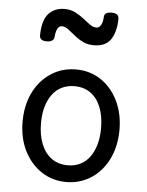

<svg xmlns="http://www.w3.org/2000/svg" viewBox="-56 -849 702 914"><g transform="rotate(5 294.5 -392.0)"><path d="M295 19Q228 19 175.5 -16Q123 -51 93 -111.5Q63 -172 63 -250Q63 -309 80 -358Q97 -407 128.5 -443Q160 -479 202 -499Q244 -519 295 -519Q362 -519 414 -484.5Q466 -450 496 -389Q526 -328 526 -250Q526 -203 515 -162Q504 -121 483.5 -88Q463 -55 434.5 -31Q406 -7 370.5 6Q335 19 295 19ZM295 -61Q328 -61 354.5 -74Q381 -87 399.5 -112Q418 -137 428 -172Q438 -207 438 -250Q438 -308 421 -350.5Q404 -393 372 -416Q340 -439 295 -439Q262 -439 235 -426Q208 -413 189.5 -388Q171 -363 161 -328.5Q151 -294 151 -250Q151 -192 168.5 -149.5Q186 -107 218 -84Q250 -61 295 -61ZM144 -640Q110 -640 110 -666Q111 -739 140 -770Q169 -801 215 -801Q245 -801 267.5 -789.5Q290 -778 308 -763.5Q326 -749 342 -737.5Q358 -726 374 -726Q387 -726 395.5 -740.5Q404 -755 405 -781Q407 -803 439 -803Q459 -803 467 -796Q475 -789 475 -775Q474 -714 449.5 -677.5Q425 -641 368 -641Q339 -641 316 -652.5Q293 -664 274.5 -679.5Q256 -695 240.5 -706.5Q225 -718 210 -718Q198 -718 190 -705Q182 -692 180 -666Q179 -653 170 -646.5Q161 -640 144 -640Z"/></g></svg>

Font: Playwrite PL
Style: Regular
Weight: 400
Designer: Veronika Burian, José Scaglione
Foundry: TypeTogether
Version: Version 1.002